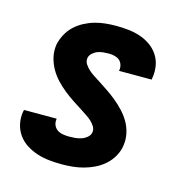

<svg xmlns="http://www.w3.org/2000/svg" viewBox="-85 -608 671 696"><g transform="rotate(15 250.0 -260.0)"><path d="M206 8Q182 8 158.5 5.5Q135 3 113.5 -4Q92 -11 73 -23Q54 -35 41 -53Q28 -71 23 -93.5Q18 -116 22 -140Q23 -142 23 -144Q23 -146 24 -147H146Q146 -147 146 -146.5Q146 -146 146 -145Q144 -133 148.5 -122.5Q153 -112 162 -106Q171 -100 182.5 -98Q194 -96 206 -96Q217 -96 228.5 -97Q240 -98 251 -101.5Q262 -105 272 -113Q282 -121 284 -132Q286 -144 280 -154Q274 -164 265.5 -172Q257 -180 247.5 -186Q238 -192 228 -199Q209 -211 190 -223.5Q171 -236 153.5 -250Q136 -264 120.5 -280.5Q105 -297 94 -316.5Q83 -336 77.5 -359Q72 -382 76 -407Q80 -426 90 -445Q100 -464 115.5 -478.5Q131 -493 150 -503Q169 -513 188.5 -518.5Q208 -524 228 -526Q248 -528 268 -528Q291 -528 314 -525.5Q337 -523 358 -516Q379 -509 397 -496.5Q415 -484 427 -466Q439 -448 443 -426Q447 -404 443 -380Q443 -378 442.5 -376.5Q442 -375 442 -373H319Q319 -374 319.5 -374.5Q320 -375 320 -375Q322 -386 318.5 -396.5Q315 -407 307.5 -413Q300 -419 289.5 -421.5Q279 -424 268 -424Q258 -424 247.5 -423Q237 -422 227 -418.5Q217 -415 208 -407Q199 -399 197 -389Q195 -376 201.5 -366Q208 -356 216.5 -348Q225 -340 235 -333.5Q245 -327 254 -321L256 -320Q274 -308 293 -295.5Q312 -283 329 -269Q346 -255 361.5 -238.5Q377 -222 388 -203Q399 -184 404 -161Q409 -138 405 -114Q402 -94 391 -74.5Q380 -55 363.5 -40.5Q347 -26 327.5 -16.5Q308 -7 287.5 -1.5Q267 4 246.5 6Q226 8 206 8Z"/></g></svg>

Font: Iosevka SS04 Extrabold
Style: Italic
Weight: 800
Italic angle: -9°
Monospace: yes
Designer: Belleve Invis
Foundry: Belleve Invis
Version: Version 19.0.0; ttfautohint (v1.8.4)